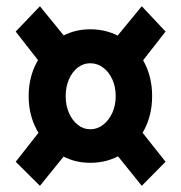

<svg xmlns="http://www.w3.org/2000/svg" viewBox="-20 -646 581 615"><path d="M269 -124.5Q213.4 -124.5 168.9 -152.8Q124.5 -181.2 98.1 -229.5Q71.8 -277.8 71.8 -338.4Q71.8 -398.4 98.1 -447Q124.5 -495.6 168.9 -523.9Q213.4 -552.2 269 -552.2Q326.2 -552.2 371.1 -523.9Q416 -495.6 441.7 -447Q467.3 -398.4 467.3 -338.4Q467.3 -277.8 441.7 -229.5Q416 -181.2 371.1 -152.8Q326.2 -124.5 269 -124.5ZM107.9 -50.8 30.3 -127.9 109.9 -229 196.8 -160.6ZM434.1 -50.8 345.7 -160.6 430.2 -229 510.3 -127.9ZM269 -231.9Q291.5 -231.9 310.1 -246.1Q328.6 -260.3 339.6 -284.2Q350.6 -308.1 350.6 -338.4Q350.6 -368.2 339.6 -392.1Q328.6 -416 310.1 -429.7Q291.5 -443.4 269 -443.4Q247.1 -443.4 229.2 -429.7Q211.4 -416 200.9 -392.1Q190.4 -368.2 190.4 -338.4Q190.4 -308.1 200.9 -284.2Q211.4 -260.3 229.2 -246.1Q247.1 -231.9 269 -231.9ZM108.4 -444.8 30.3 -544.9 107.9 -626 195.3 -518.6ZM432.1 -444.8 345.7 -518.6 434.1 -626 510.3 -544.9Z"/></svg>

Font: Reddit Sans Condensed ExtraBold
Style: Regular
Weight: 800
Designer: Stephen Hutchings
Foundry: Reddit
Version: Version 1.014